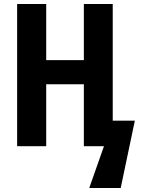

<svg xmlns="http://www.w3.org/2000/svg" viewBox="-20 -734 710 964"><path d="M546 -128H657L586 210H428L502 0H401V-311H212V0H66V-714H212V-432H401V-714H546Z"/></svg>

Font: Noto Sans Display Condensed
Style: Bold
Weight: 700
Width: 3
Designer: Monotype Design Team
Foundry: Monotype Imaging Inc.
Version: Version 2.003